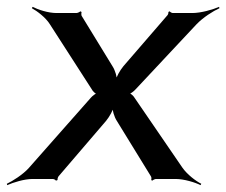

<svg xmlns="http://www.w3.org/2000/svg" viewBox="-45 -522 660 560"><path d="M487 -33 348 -236C345 -242 335 -251 330 -251L329 -247C334 -247 346 -256 351 -262L528 -451C547 -471 577 -490 595 -498L594 -502C576 -494 541 -484 516 -484H459C456 -484 451 -487 450 -489L446 -487C447 -485 445 -478 442 -476L315 -329C305 -317 293 -296 292 -285H296C297 -296 291 -317 283 -329L193 -476C192 -478 192 -485 193 -487L189 -489C188 -487 181 -484 178 -484H120C95 -484 66 -494 50 -502L48 -498C63 -490 88 -471 100 -452L223 -261C225 -256 235 -247 239 -247L240 -251C236 -251 224 -242 220 -237L39 -32C22 -13 -8 6 -25 14L-24 18C-6 10 26 0 50 0H109C112 0 118 3 118 5L123 3C122 1 124 -6 126 -8L264 -169C274 -181 286 -202 287 -213H283C282 -202 288 -181 296 -169L395 -8C397 -6 397 1 396 3L399 5C401 3 407 0 410 0H467C492 0 524 10 540 18L542 14C526 6 501 -13 487 -33Z"/></svg>

Font: Gamestation Storm Oblique 
Style: Italic
Weight: 400
Designer: Jonas Hecksher
Foundry: Jonas Hecksher, Playtypeª, e-types AS
Version: Version 1.003